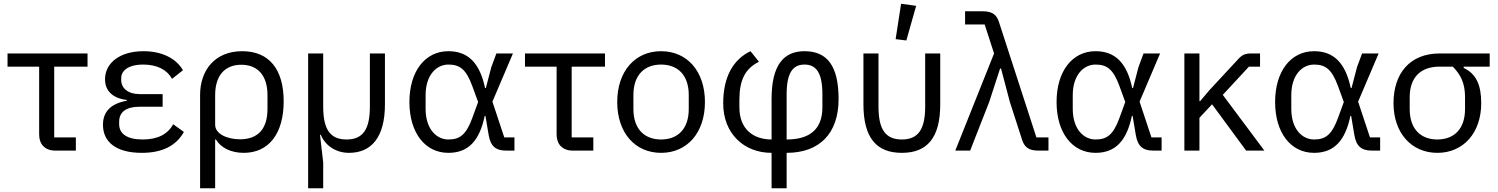

<svg xmlns="http://www.w3.org/2000/svg" viewBox="-20 -800 7959 1020"><path d="M273 0H383V-70H268V-446H445V-516H20V-446H188V-85C188 -35 218 0 273 0Z M957 -99 900 -140C871 -87 818 -59 738 -59C655 -59 613 -89 613 -141V-153C613 -205 650 -233 722 -233H844V-300H722C661 -300 624 -331 624 -374V-386C624 -421 657 -457 741 -457C815 -457 868 -429 894 -381L952 -427C916 -489 842 -528 742 -528C615 -528 538 -464 538 -379C538 -315 582 -277 654 -269V-265C571 -250 527 -209 527 -137C527 -48 594 12 733 12C842 12 915 -25 957 -99Z M1043 -296V200H1123V-59H1127C1154 -14 1208 12 1275 12C1407 12 1487 -89 1487 -262C1487 -430 1411 -528 1267 -528C1119 -528 1043 -424 1043 -296ZM1255 -60C1186 -60 1123 -89 1123 -137V-295C1123 -398 1174 -456 1262 -456C1350 -456 1401 -398 1401 -295V-221C1401 -118 1353 -60 1255 -60Z M1834 12C1951 12 2025 -68 2025 -246V-516H1945V-234C1945 -114 1909 -59 1821 -59C1733 -59 1697 -114 1697 -234V-516H1617V200H1697V63L1680 -84H1684C1708 -26 1765 12 1834 12Z M2713 0V-70H2659L2596 -260L2705 -516H2617L2590 -443L2561 -332H2557C2529 -464 2468 -528 2362 -528C2238 -528 2155 -421 2155 -258C2155 -95 2238 12 2362 12C2470 12 2528 -55 2555 -184H2559L2576 -83C2586 -23 2614 0 2668 0ZM2362 -59C2299 -59 2241 -114 2241 -222V-294C2241 -402 2299 -457 2362 -457C2422 -457 2456 -433 2489 -343L2520 -258L2489 -173C2456 -83 2422 -59 2362 -59Z M3022 0H3132V-70H3017V-446H3194V-516H2769V-446H2937V-85C2937 -35 2967 0 3022 0Z M3492 12C3630 12 3725 -94 3725 -258C3725 -422 3630 -528 3492 -528C3354 -528 3259 -422 3259 -258C3259 -94 3354 12 3492 12ZM3492 -59C3406 -59 3345 -112 3345 -221V-295C3345 -404 3406 -457 3492 -457C3578 -457 3639 -404 3639 -295V-221C3639 -112 3578 -59 3492 -59Z M4079 12V200H4159V12C4331 12 4435 -88 4435 -274C4435 -453 4372 -528 4254 -528C4142 -528 4079 -453 4079 -274V-59C3985 -59 3908 -111 3908 -230V-269C3908 -377 3940 -436 4012 -472L3967 -528C3875 -484 3822 -392 3822 -250C3822 -92 3931 12 4079 12ZM4159 -59V-299C4159 -418 4195 -457 4254 -457C4313 -457 4349 -418 4349 -299V-230C4349 -106 4273 -59 4159 -59Z M4795 -585 4847 -769 4767 -780 4738 -592ZM4647 -234V-516H4567V-246C4567 -68 4636 12 4771 12C4906 12 4975 -68 4975 -246V-516H4895V-234C4895 -114 4859 -59 4771 -59C4683 -59 4647 -114 4647 -234Z M5211 -670 5261 -516 5055 0H5134L5235 -258L5293 -436H5298L5345 -258L5410 -57C5422 -19 5445 0 5495 0H5550V-70H5486L5287 -683C5275 -721 5252 -740 5202 -740H5107V-670Z M6151 0V-70H6097L6034 -260L6143 -516H6055L6028 -443L5999 -332H5995C5967 -464 5906 -528 5800 -528C5676 -528 5593 -421 5593 -258C5593 -95 5676 12 5800 12C5908 12 5966 -55 5993 -184H5997L6014 -83C6024 -23 6052 0 6106 0ZM5800 -59C5737 -59 5679 -114 5679 -222V-294C5679 -402 5737 -457 5800 -457C5860 -457 5894 -433 5927 -343L5958 -258L5927 -173C5894 -83 5860 -59 5800 -59Z M6419 -246 6600 0H6697L6476 -296L6615 -446H6674V-516H6625C6597 -516 6579 -509 6559 -487L6406 -322L6356 -263H6352V-516H6272V0H6352V-174Z M7312 0V-70H7258L7195 -260L7304 -516H7216L7189 -443L7160 -332H7156C7128 -464 7067 -528 6961 -528C6837 -528 6754 -421 6754 -258C6754 -95 6837 12 6961 12C7069 12 7127 -55 7154 -184H7158L7175 -83C7185 -23 7213 0 7267 0ZM6961 -59C6898 -59 6840 -114 6840 -222V-294C6840 -402 6898 -457 6961 -457C7021 -457 7055 -433 7088 -343L7119 -258L7088 -173C7055 -83 7021 -59 6961 -59Z M7756 -446H7894V-516H7628C7470 -516 7383 -410 7383 -252C7383 -94 7478 12 7616 12C7754 12 7849 -94 7849 -252C7849 -349 7822 -408 7756 -439ZM7628 -446H7698C7742 -401 7763 -356 7763 -283V-221C7763 -112 7702 -59 7616 -59C7530 -59 7469 -112 7469 -221V-283C7469 -392 7530 -446 7628 -446Z"/></svg>

Font: Braiins Sans
Style: Regular
Weight: 400
Designer: Mike Abbink, Paul van der Laan, Pieter van Rosmalen, Jiri Chlebus, Lubos Buracinsky
Foundry: Bold Monday, Sudetype
Version: Version 1.000;hotconv 1.0.109;makeotfexe 2.5.65596